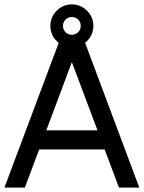

<svg xmlns="http://www.w3.org/2000/svg" viewBox="-24 -857 656 877"><path d="M187.5 -261.7H421.4L304.2 -573.2ZM304.2 -698.2Q321.3 -698.2 333 -710Q344.7 -721.7 344.7 -738.8Q344.7 -755.9 333 -767.6Q321.3 -779.3 304.2 -779.3Q287.1 -779.3 275.4 -767.6Q263.7 -755.9 263.7 -738.8Q263.7 -721.7 275.4 -710Q287.1 -698.2 304.2 -698.2ZM364.7 -661.6 612.3 0H519.5L454.1 -174.3H154.8L89.4 0H-3.9L244.1 -661.1Q239.3 -665 234.9 -669.4Q206.1 -698.2 206.1 -738.8Q206.1 -779.3 234.9 -808.1Q263.7 -836.9 304.2 -836.9Q344.7 -836.9 373.5 -808.1Q402.3 -779.3 402.3 -738.8Q402.3 -698.2 373.5 -669.4Q369.1 -665 364.7 -661.6Z"/></svg>

Font: Qaz
Style: Regular
Weight: 400
Designer: GGBotNet
Foundry: f0n7
Version: 0.70